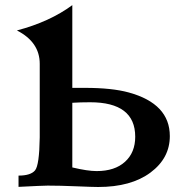

<svg xmlns="http://www.w3.org/2000/svg" viewBox="-20 -728 716 748"><path d="M362.3 0.5Q343.3 0.5 277.8 -2.2Q212.4 -4.9 166 -4.9Q148.9 -4.9 52.2 0V-43.9Q99.6 -43.9 116.5 -64.2Q133.3 -84.5 134.8 -192.9V-479.5Q134.8 -564 45.9 -609.4Q173.8 -643.1 261.7 -708V-385.7H311Q416.5 -385.7 481.9 -367.7Q641.6 -323.7 641.6 -197.8Q641.6 -111.8 566.2 -55.7Q490.7 0.5 362.3 0.5ZM356.4 -61.5Q427.2 -61.5 467 -97.7Q506.8 -133.8 506.8 -195.3Q506.8 -329.6 331.1 -329.6Q292 -329.6 261.7 -327.6V-75.7Q321.3 -61.5 356.4 -61.5Z"/></svg>

Font: Kelvinch
Style: Bold
Weight: 700
Designer: Paul James Miller
Foundry: High-Logic / Made with FontCreator
Version: Version 3.501;March 28, 2021;FontCreator 13.0.0.2683 64-bit